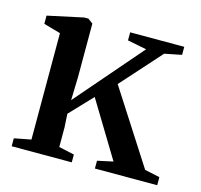

<svg xmlns="http://www.w3.org/2000/svg" viewBox="-83 -622 747 713"><g transform="rotate(15 290.0 -266.0)"><path d="M84.5 -43V-452L19.5 -470.5V-502L156.5 -531.5H172.5L191.5 -517.5V-311.5L189 -222.5L409 -477L335.5 -491.5V-522.5H543.5V-491.5L478 -478.5L340.5 -325L521.5 -43.5L579.5 -31V0H340V-30L400 -43L270.5 -256.5L188.5 -170L191.5 -118.5V-43L251 -30V0H20V-30.5Z"/></g></svg>

Font: Merriweather 96pt Medium
Style: Regular
Weight: 500
Version: Version 2.100